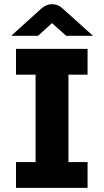

<svg xmlns="http://www.w3.org/2000/svg" viewBox="-20 -903 498 923"><path d="M57 0V-124H151V-544H57V-668H401V-544H309V-124H401V0ZM34 -731 181 -864Q191 -872 203.5 -877.5Q216 -883 230 -883Q258 -883 279 -864L427 -731H298L230 -792L163 -731Z"/></svg>

Font: Atkinson Hyperlegible
Style: Bold
Weight: 700
Designer: Elliott Scott, Megan Eiswerth, Linus Boman, Theodore Petrosky
Foundry: Braille Institute
Version: Version 1.006; ttfautohint (v1.8.3)